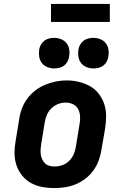

<svg xmlns="http://www.w3.org/2000/svg" viewBox="-20 -951 640 979"><path d="M256 8Q224 8 193 2Q162 -4 136 -19Q110 -34 91.5 -57.5Q73 -81 63.5 -110Q54 -139 54 -170.5Q54 -202 60 -234L78 -344Q82 -372 92 -398.5Q102 -425 119.5 -448.5Q137 -472 160.5 -490Q184 -508 211 -519Q238 -530 265 -535.5Q292 -541 320 -541Q352 -541 382.5 -533.5Q413 -526 439 -511.5Q465 -497 483.5 -473Q502 -449 511.5 -420.5Q521 -392 521 -360Q521 -328 516 -296L497 -186Q493 -159 483 -132Q473 -105 456 -81.5Q439 -58 415.5 -40Q392 -22 365 -11Q338 0 310.5 4Q283 8 256 8ZM258 -102Q278 -102 298 -109Q318 -116 333 -131Q348 -146 356 -165Q364 -184 367 -204L385 -314Q389 -334 388.5 -354.5Q388 -375 379.5 -392.5Q371 -410 353.5 -419Q336 -428 315 -428Q295 -428 276 -420.5Q257 -413 242 -398.5Q227 -384 219 -365Q211 -346 208 -326L190 -216Q188 -203 187 -189Q186 -175 188 -162.5Q190 -150 195.5 -138Q201 -126 210 -117.5Q219 -109 232 -105.5Q245 -102 258 -102ZM456 -602Q438 -602 421 -609Q404 -616 393.5 -629.5Q383 -643 380 -661.5Q377 -680 380 -699Q382 -712 389 -724Q396 -736 407 -744Q418 -752 431 -755Q444 -758 456 -758Q475 -758 492 -751Q509 -744 519.5 -730.5Q530 -717 533 -698.5Q536 -680 532 -661Q530 -648 523.5 -636Q517 -624 506 -616Q495 -608 482 -605Q469 -602 456 -602ZM256 -602Q238 -602 221 -609Q204 -616 193.5 -629.5Q183 -643 180 -661.5Q177 -680 180 -699Q182 -712 189 -724Q196 -736 207 -744Q218 -752 231 -755Q244 -758 256 -758Q275 -758 292 -751Q309 -744 319.5 -730.5Q330 -717 333 -698.5Q336 -680 332 -661Q330 -648 323.5 -636Q317 -624 306 -616Q295 -608 282 -605Q269 -602 256 -602ZM540 -839H240V-931H540Z"/></svg>

Font: Iosevka Curly Slab XBdEx
Style: Italic
Weight: 800
Width: 7
Italic angle: -9°
Monospace: yes
Designer: Belleve Invis
Foundry: Belleve Invis
Version: Version 11.1.0; ttfautohint (v1.8.3)